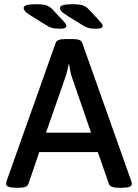

<svg xmlns="http://www.w3.org/2000/svg" viewBox="-20 -887 653 909"><path d="M265 -751Q240 -751 226 -755Q212 -759 192 -772L129 -811Q105 -826 98.5 -834Q92 -842 92 -849Q92 -859 107.5 -863Q123 -867 150 -867Q182 -867 198.5 -862Q215 -857 229 -842L283 -784Q294 -772 294 -764Q294 -751 265 -751ZM437 -751Q412 -751 398 -755Q384 -759 364 -772L301 -811Q277 -826 270.5 -834Q264 -842 264 -849Q264 -859 279.5 -863Q295 -867 322 -867Q354 -867 370.5 -862Q387 -857 401 -842L455 -784Q466 -772 466 -764Q466 -751 437 -751ZM57 2Q9 2 9 -16Q9 -21 12 -32L244 -685Q250 -702 289 -702H324Q364 -702 369 -685L601 -31Q604 -23 604 -16Q604 2 559 2H541Q524 2 512 -2Q500 -6 496 -15L443 -167H166L114 -15Q110 -6 99 -2Q88 2 72 2ZM198 -259H411L320 -523Q315 -537 312.5 -552.5Q310 -568 307 -583H305Q302 -568 298.5 -553Q295 -538 290 -523Z"/></svg>

Font: Asap Medium
Style: Regular
Weight: 500
Designer: Pablo Cosgaya
Foundry: Omnibus-Type
Version: Version 3.001; ttfautohint (v1.8.3)